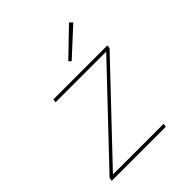

<svg xmlns="http://www.w3.org/2000/svg" viewBox="-205 -879 1010 1010"><g transform="rotate(-45 300.0 -374.0)"><path d="M43 0 46 -19 503 -501H126L129 -520H531L528 -501L71 -19H448L445 0ZM339 -594 326 -606 473 -748 489 -732Z"/></g></svg>

Font: Iosevka SS04 Thin Extended
Style: Italic
Weight: 100
Width: 7
Italic angle: -9°
Monospace: yes
Designer: Belleve Invis
Foundry: Belleve Invis
Version: Version 19.0.0; ttfautohint (v1.8.4)